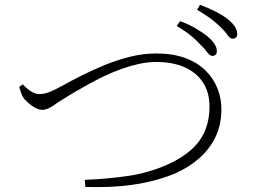

<svg xmlns="http://www.w3.org/2000/svg" viewBox="-20 -806 1040 790"><path d="M856 -576Q844 -575 833 -590.5Q822 -606 804 -623Q788 -641 764 -660.5Q740 -680 707 -699L721 -719Q759 -705 785.5 -689Q812 -673 831 -659Q871 -625 872 -599Q873 -588 868.5 -582.5Q864 -577 856 -576ZM329 -66Q427 -70 509.5 -82.5Q592 -95 667 -128Q759 -169 800.5 -227Q842 -285 842 -367Q842 -426 815 -467Q788 -508 739 -529.5Q690 -551 623 -551Q588 -551 551.5 -543Q515 -535 479 -522Q443 -509 409.5 -493Q376 -477 346.5 -460.5Q317 -444 292 -430Q231 -394 203 -374Q175 -354 155 -354Q142 -354 127 -361.5Q112 -369 99.5 -380Q87 -391 79 -400Q72 -410 67.5 -422Q63 -434 59 -448L74 -459Q92 -439 109.5 -429Q127 -419 141 -419Q152 -419 163 -421Q174 -423 192 -431Q210 -439 240 -455Q272 -473 315.5 -495Q359 -517 410 -538Q461 -559 515 -572.5Q569 -586 623 -586Q691 -586 741.5 -567.5Q792 -549 825 -516.5Q858 -484 874.5 -443Q891 -402 891 -357Q891 -293 867 -243Q843 -193 800.5 -155.5Q758 -118 702 -93Q672 -80 632.5 -68.5Q593 -57 546 -49Q499 -41 445 -38Q391 -35 331 -37ZM937 -647Q927 -646 916.5 -661.5Q906 -677 887 -695Q868 -714 846 -730Q824 -746 791 -766L803 -786Q841 -772 869 -757.5Q897 -743 915 -729Q935 -713 945 -698.5Q955 -684 956 -669Q957 -659 952 -653Q947 -647 937 -647Z"/></svg>

Font: Noto Serif HK ExtraLight ExtraLight
Style: Regular
Weight: 250
Version: Version 2.003-H1;hotconv 1.1.1;makeotfexe 2.6.0